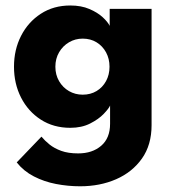

<svg xmlns="http://www.w3.org/2000/svg" viewBox="-20 -442 613 682"><path d="M264.6 219.7Q221.2 219.7 178.9 211.5Q136.5 203.3 100.3 184.6Q64.1 166 39.4 134.9L127.2 43.4Q139.2 57.7 156 71.3Q172.9 84.9 197.6 93.9Q222.3 102.9 257.8 102.9Q307.9 102.9 339.4 75.8Q371 48.7 371 -2.4V-7.7H518.4V2.7Q518.4 72.6 484.3 121Q450.1 169.4 392.6 194.6Q335.1 219.7 264.6 219.7ZM371 0V-67.1Q366.6 -56.6 348.5 -37.6Q330.4 -18.6 300.2 -3.3Q270.1 12 229.6 12Q170.1 12 125 -17.1Q79.9 -46.2 54.8 -95.4Q29.7 -144.6 29.7 -205Q29.7 -265.4 54.8 -314.6Q79.9 -363.8 125 -393.1Q170.1 -422.5 229.6 -422.5Q268.7 -422.5 297.6 -410Q326.6 -397.6 344.8 -380.8Q363.1 -363.9 369.6 -350.1V-410.5H518.4V0ZM176.7 -205Q176.7 -176.3 189.9 -153.7Q203.1 -131.1 225.1 -118.4Q247.1 -105.7 273.7 -105.7Q301.6 -105.7 323 -118.6Q344.4 -131.4 356.7 -154Q369 -176.6 369 -205Q369 -233.4 356.7 -256Q344.4 -278.6 323 -291.7Q301.6 -304.8 273.7 -304.8Q247.1 -304.8 225.1 -291.8Q203.1 -278.9 189.9 -256.3Q176.7 -233.7 176.7 -205Z"/></svg>

Font: League Spartan Extralight
Style: Regular
Weight: 200
Foundry: The League of Moveable Type
Version: Version 2.300; ttfautohint (v1.8.3)